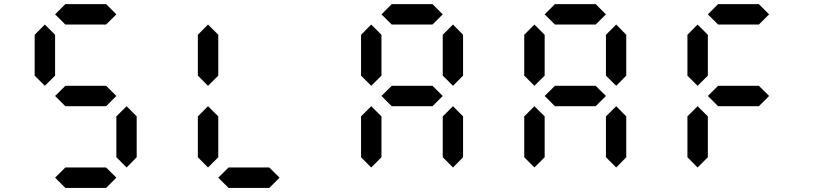

<svg xmlns="http://www.w3.org/2000/svg" viewBox="-20 -921 4039 941"><path d="M500 -800.8H300.3L250 -850.6L300.3 -900.9H500L550.3 -850.6ZM600.6 -100.1 550.3 -150.4V-350.6L600.6 -400.4L649.9 -350.6V-150.4ZM199.7 -500.5 149.9 -550.3V-750.5L199.7 -800.8L250 -750.5V-550.3ZM500 -400.4H300.3L250 -450.7L300.3 -500.5H500L550.3 -450.7ZM500 0H300.3L250 -50.3L300.3 -100.1H500L550.3 -50.3Z M999.5 -100.1 949.7 -150.4V-350.6L999.5 -400.4L1049.8 -350.6V-150.4ZM999.5 -500.5 949.7 -550.3V-750.5L999.5 -800.8L1049.8 -750.5V-550.3ZM1299.8 0H1100.1L1049.8 -50.3L1100.1 -100.1H1299.8L1350.1 -50.3Z M2099.6 -800.8H1899.9L1849.6 -850.6L1899.9 -900.9H2099.6L2149.9 -850.6ZM1799.3 -100.1 1749.5 -150.4V-350.6L1799.3 -400.4L1849.6 -350.6V-150.4ZM2200.2 -100.1 2149.9 -150.4V-350.6L2200.2 -400.4L2249.5 -350.6V-150.4ZM1799.3 -500.5 1749.5 -550.3V-750.5L1799.3 -800.8L1849.6 -750.5V-550.3ZM2200.2 -500.5 2149.9 -550.3V-750.5L2200.2 -800.8L2249.5 -750.5V-550.3ZM2099.6 -400.4H1899.9L1849.6 -450.7L1899.9 -500.5H2099.6L2149.9 -450.7Z M2899.4 -800.8H2699.7L2649.4 -850.6L2699.7 -900.9H2899.4L2949.7 -850.6ZM2599.1 -100.1 2549.3 -150.4V-350.6L2599.1 -400.4L2649.4 -350.6V-150.4ZM3000 -100.1 2949.7 -150.4V-350.6L3000 -400.4L3049.3 -350.6V-150.4ZM2599.1 -500.5 2549.3 -550.3V-750.5L2599.1 -800.8L2649.4 -750.5V-550.3ZM3000 -500.5 2949.7 -550.3V-750.5L3000 -800.8L3049.3 -750.5V-550.3ZM2899.4 -400.4H2699.7L2649.4 -450.7L2699.7 -500.5H2899.4L2949.7 -450.7Z M3699.2 -800.8H3499.5L3449.2 -850.6L3499.5 -900.9H3699.2L3749.5 -850.6ZM3398.9 -100.1 3349.1 -150.4V-350.6L3398.9 -400.4L3449.2 -350.6V-150.4ZM3398.9 -500.5 3349.1 -550.3V-750.5L3398.9 -800.8L3449.2 -750.5V-550.3ZM3699.2 -400.4H3499.5L3449.2 -450.7L3499.5 -500.5H3699.2L3749.5 -450.7Z"/></svg>

Font: E1234
Style: Regular
Weight: 400
Designer: GGBot
Version: Version 1.00;September 7, 2020